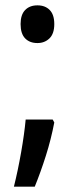

<svg xmlns="http://www.w3.org/2000/svg" viewBox="-20 -566 289 718"><path d="M57 -476Q57 -511 74 -528.5Q91 -546 120 -546Q149 -546 166 -528.5Q183 -511 183 -476Q183 -440 165 -422.5Q147 -405 120 -405Q91 -405 74 -422.5Q57 -440 57 -476ZM177 -119 183 -108Q171 -45 151.5 16.5Q132 78 110 132H32Q47 72 59 3.5Q71 -65 76 -119Z"/></svg>

Font: Avrile Sans Condensed Medium
Style: Regular
Weight: 500
Width: 3
Designer: Monotype Design Team
Foundry: Monotype Imaging Inc.
Version: Version 2.001;September 10, 2019;FontCreator 11.5.0.2425 64-